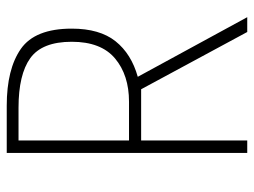

<svg xmlns="http://www.w3.org/2000/svg" viewBox="-112 -642 754 570"><g transform="rotate(-90 265.0 -357.0)"><path d="M96 0V-714H236Q345 -714 405 -672Q465 -630 465 -521Q465 -438 427.5 -391Q390 -344 322 -325L499 0H455L285 -315H133V0ZM248 -351Q327 -351 376.5 -392.5Q426 -434 426 -521Q426 -609 377.5 -644Q329 -679 230 -679H133V-351Z"/></g></svg>

Font: Noto Sans Mono Condensed ExtraLight
Style: Regular
Weight: 200
Width: 3
Designer: Monotype Design Team
Foundry: Monotype Imaging Inc.
Version: Version 2.014; ttfautohint (v1.8.4.7-5d5b)